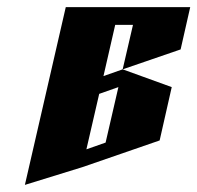

<svg xmlns="http://www.w3.org/2000/svg" viewBox="-20 -520 555 540"><path d="M165 -500H515L488 -381L325 -325L354 -450H304L271 -306L325 -325L463 -275L429 -125L212 -50L50 0ZM313 -275 259 -256 223 -100 277 -119Z"/></svg>

Font: SOV_Meka
Style: Italic
Weight: 400
Italic angle: -13°
Version: Version 1.00